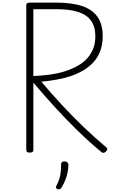

<svg xmlns="http://www.w3.org/2000/svg" viewBox="-20 -1148 891 1462"><path d="M207 14Q192 14 186 9Q180 4 180 -7V-1109Q180 -1119 187 -1123.5Q194 -1128 208 -1128H410Q528 -1128 606 -1101.5Q684 -1075 723 -1019Q762 -963 762 -873Q762 -809 743 -759Q724 -709 690 -672.5Q656 -636 611 -610Q566 -584 513.5 -567Q461 -550 405.5 -540.5Q350 -531 295 -526Q368 -439 448 -352.5Q528 -266 614 -183.5Q700 -101 788 -27Q796 -21 797 -12.5Q798 -4 785 7Q776 16 767.5 16Q759 16 750 8Q658 -68 568.5 -155.5Q479 -243 395 -335.5Q311 -428 234 -519V-7Q234 4 228 9Q222 14 207 14ZM234 -569Q280 -571 327.5 -576Q375 -581 421.5 -591Q468 -601 510 -617.5Q552 -634 587.5 -656.5Q623 -679 649.5 -710Q676 -741 691 -781.5Q706 -822 706 -873Q706 -944 674 -989.5Q642 -1035 576.5 -1056.5Q511 -1078 412 -1078H234ZM418 291Q407 287 406 280.5Q405 274 412 261Q425 236 432 213.5Q439 191 442 165.5Q445 140 445 105Q445 94 451 87.5Q457 81 471 81Q486 81 493.5 89Q501 97 501 108Q501 135 494.5 165.5Q488 196 476.5 225Q465 254 450 278Q443 288 436 292Q429 296 418 291Z"/></svg>

Font: Playwrite CL ExtraLight
Style: Regular
Weight: 200
Designer: Veronika Burian, José Scaglione
Foundry: TypeTogether
Version: Version 1.002